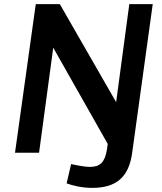

<svg xmlns="http://www.w3.org/2000/svg" viewBox="-20 -743 787 934"><path d="M723 -723H609L545 -246L271 -723H154L53 0H170L239 -511L504 -43L500 -14C490 45 468 69 417 69C393 69 346 60 326 55L304 149C334 160 378 171 429 171C545 171 607 119 623 0Z"/></svg>

Font: United Sans SemiBold
Style: Italic
Weight: 600
Italic angle: -8°
Designer: Pablo Impallari, Rodrigo Fuenzalida (Modified by Dan O. Williams)
Version: Version 1.000;PS 001.000;hotconv 1.0.88;makeotf.lib2.5.64775